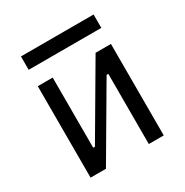

<svg xmlns="http://www.w3.org/2000/svg" viewBox="-159 -813 905 941"><g transform="rotate(-30 293.0 -342.5)"><path d="M85.9 0H172.9L405.8 -397H415.5V0H500V-517.6H413.1L180.2 -120.6H170.4V-517.6H85.9ZM87.4 -609.4H498.5V-685.1H87.4Z"/></g></svg>

Font: Cascadia Code SemiLight
Style: Regular
Weight: 350
Monospace: yes
Designer: Aaron Bell
Foundry: Saja Typeworks
Version: Version 2404.023